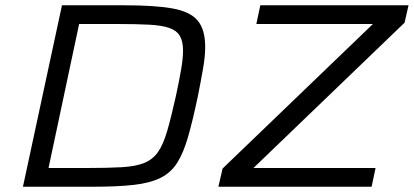

<svg xmlns="http://www.w3.org/2000/svg" viewBox="-20 -708 1569 728"><path d="M67 0 215 -688H449Q567 -688 634 -676Q701 -664 729.5 -630Q758 -596 758 -530Q758 -495 750 -448.5Q742 -402 730 -342Q711 -252 693.5 -190.5Q676 -129 652 -91Q628 -53 588.5 -33.5Q549 -14 487.5 -7Q426 0 333 0ZM164 -71H308Q389 -71 441.5 -74Q494 -77 526.5 -90Q559 -103 579 -131.5Q599 -160 614 -211.5Q629 -263 647 -344Q659 -400 666.5 -443Q674 -486 674 -516Q674 -552 661.5 -572.5Q649 -593 620.5 -602.5Q592 -612 544 -614.5Q496 -617 425 -617H280ZM808 0 824 -69 1394 -617H952L967 -688H1529L1514 -622L941 -71H1404L1389 0Z"/></svg>

Font: Saira Expanded
Style: Italic
Weight: 400
Width: 7
Italic angle: -12°
Designer: Hector Gatti with collaboration of the Omnibus-Type team
Foundry: Omnibus-Type
Version: Version 1.101